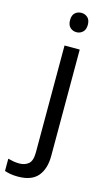

<svg xmlns="http://www.w3.org/2000/svg" viewBox="-201 -785 604 1074"><g transform="rotate(15 101.5 -248.5)"><path d="M22 240Q-3 240 -22 236.5Q-41 233 -55 228V157Q-40 161 -24 164Q-8 167 11 167Q43 167 64 149.5Q85 132 85 83V-536H173V80Q173 155 137 197.5Q101 240 22 240ZM78 -681Q78 -710 93 -723.5Q108 -737 130 -737Q150 -737 165.5 -723.5Q181 -710 181 -681Q181 -653 165.5 -639Q150 -625 130 -625Q108 -625 93 -639Q78 -653 78 -681Z"/></g></svg>

Font: Noto Sans Hebrew Droid
Style: Regular
Weight: 400
Designer: Monotype Design Team
Foundry: Monotype Imaging Inc.
Version: Version 1.100